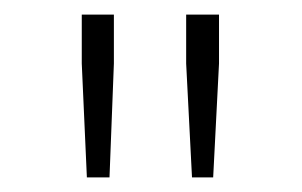

<svg xmlns="http://www.w3.org/2000/svg" viewBox="-20 -783 414 263"><path d="M99 -540H130L136 -696V-763H92V-696ZM243 -540H272L280 -696V-763H235V-696Z"/></svg>

Font: Harano Aji Gothic K1 ExtraLight
Style: Regular
Weight: 250
Foundry: Masamichi Hosoda
Version: HaranoAjiGothicK1-ExtraLight version 20230610;ttx 4.39.4